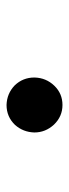

<svg xmlns="http://www.w3.org/2000/svg" viewBox="168 -363 211 587"><g transform="rotate(90 273.5 -69.5)"><path d="M217 -69Q217 -70 217 -70Q218 -105 242 -130Q266 -155 301 -155Q336 -155 361 -129Q385 -103 385 -69Q384 -35 362 -10Q337 16 301 16Q266 15 241 -9Q217 -34 217 -69Z"/></g></svg>

Font: TT2020Base
Style: Italic
Weight: 400
Italic angle: -15°
Version: Version 0.2.000